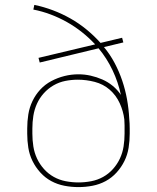

<svg xmlns="http://www.w3.org/2000/svg" viewBox="-20 -755 640 783"><path d="M300 8Q271 8 242.5 2.5Q214 -3 189 -16.5Q164 -30 144.5 -51.5Q125 -73 112.5 -98.5Q100 -124 95.5 -152.5Q91 -181 91 -210V-231Q91 -260 95.5 -288.5Q100 -317 112.5 -343Q125 -369 144.5 -390Q164 -411 189.5 -424.5Q215 -438 243 -445Q271 -452 300 -452Q325 -452 349.5 -446.5Q374 -441 397 -431Q420 -421 439.5 -405Q459 -389 473 -368Q462 -420 439 -468.5Q416 -517 382 -558L142 -500L137 -519L368 -574Q343 -601 314 -624Q285 -647 253 -665Q221 -683 186.5 -696Q152 -709 116 -716L120 -735Q159 -727 196 -713Q233 -699 267.5 -679.5Q302 -660 333 -634.5Q364 -609 390 -580L478 -601L483 -582L404 -563Q429 -533 447.5 -498Q466 -463 478.5 -426Q491 -389 498 -350Q505 -311 507 -272Q508 -262 508.5 -251.5Q509 -241 509 -231V-210Q509 -181 504.5 -152.5Q500 -124 487.5 -98.5Q475 -73 455.5 -51.5Q436 -30 411 -16.5Q386 -3 357.5 2.5Q329 8 300 8ZM300 -11Q326 -11 352 -16Q378 -21 400.5 -33.5Q423 -46 440.5 -65.5Q458 -85 469 -108.5Q480 -132 484 -158Q488 -184 488 -210V-221Q488 -232 488 -244Q488 -256 487 -268Q483 -302 468 -334.5Q453 -367 427 -389.5Q401 -412 366.5 -421Q332 -430 297 -430Q272 -430 246.5 -425Q221 -420 198.5 -407Q176 -394 158.5 -374.5Q141 -355 130.5 -331.5Q120 -308 116 -282.5Q112 -257 112 -231V-210Q112 -184 116 -158Q120 -132 131 -108.5Q142 -85 159.5 -65.5Q177 -46 199.5 -33.5Q222 -21 248 -16Q274 -11 300 -11Z"/></svg>

Font: Iosevka Curly Thin Extended
Style: Regular
Weight: 100
Width: 7
Monospace: yes
Designer: Belleve Invis
Foundry: Belleve Invis
Version: Version 11.1.0; ttfautohint (v1.8.3)